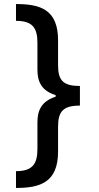

<svg xmlns="http://www.w3.org/2000/svg" viewBox="-20 -792 490 949"><path d="M375 -270V-367C293 -367 267 -394 267 -469V-593C267 -746 178 -772 59 -772V-689C139 -689 165 -656 165 -581V-448C165 -391 183 -344 255 -322V-314C183 -291 165 -244 165 -187V-55C165 20 139 54 59 54V137C178 137 267 110 267 -43V-166C267 -242 293 -270 375 -270Z"/></svg>

Font: Wafeq Medium
Style: Regular
Weight: 500
Designer: Rasmus Andersson & Azza Alameddine
Foundry: Google & TypeTogether
Version: Version 3.000;January 28, 2025;FontCreator 15.0.0.3014 64-bi